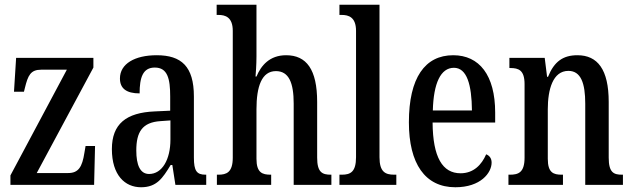

<svg xmlns="http://www.w3.org/2000/svg" viewBox="-20 -780 2670 810"><path d="M24 0H377L381 -164H341L336 -135C327 -76 311 -50 268 -50H135L374 -495V-536H48L39 -393H81L85 -409C98 -462 109 -486 154 -486H262L24 -40Z M575 10C641 10 666 -28 700 -84H707L720 0H850V-43H847C810 -43 798 -59 798 -115V-373C798 -500 745 -547 641 -547C549 -547 486 -511 486 -449C486 -407 513 -386 569 -386C569 -452 582 -495 633 -495C687 -495 698 -448 698 -373V-313L633 -310C512 -305 452 -257 452 -151C452 -41 507 10 575 10ZM609 -46C571 -46 555 -84 555 -145C555 -223 580 -264 657 -269L699 -272V-191C699 -107 664 -46 609 -46Z M895 0H1124V-43H1122C1087 -43 1062 -51 1062 -110V-319C1062 -415 1084 -480 1144 -480C1199 -480 1219 -430 1219 -343V0H1378V-43H1376C1340 -43 1318 -52 1318 -115V-350C1318 -487 1273 -547 1187 -547C1117 -547 1081 -503 1062 -457H1058C1059 -468 1062 -507 1062 -542V-760H894V-717H902C930 -717 962 -708 962 -650V-115C962 -52 935 -43 901 -43H895Z M1412 0H1652V-43H1643C1605 -43 1581 -55 1581 -117V-760H1412V-717H1422C1450 -717 1482 -708 1482 -650V-117C1482 -55 1459 -43 1422 -43H1412Z M1901 10C2008 10 2054 -51 2054 -94C2054 -113 2044 -124 2031 -129C2012 -85 1978 -49 1923 -49C1847 -49 1806 -116 1805 -263H2069V-305C2069 -463 2002 -547 1892 -547C1773 -547 1705 -452 1705 -264C1705 -90 1773 10 1901 10ZM1971 -314H1806C1809 -429 1839 -494 1895 -494C1950 -494 1970 -422 1971 -314Z M2125 0H2355V-43H2350C2315 -43 2291 -51 2291 -110V-319C2291 -402 2312 -481 2378 -481C2431 -481 2449 -428 2449 -343V0H2608V-43H2604C2569 -43 2548 -52 2548 -115V-350C2548 -487 2501 -547 2416 -547C2356 -547 2318 -521 2292 -456H2288L2278 -536H2129V-493H2133C2168 -493 2193 -484 2193 -425V-115C2193 -52 2167 -43 2131 -43H2125Z"/></svg>

Font: Noto Serif Ethiopic ExtraCondensed Medium
Style: Regular
Weight: 500
Width: 2
Designer: Monotype Design Team
Foundry: Monotype Imaging Inc.
Version: Version 2.102